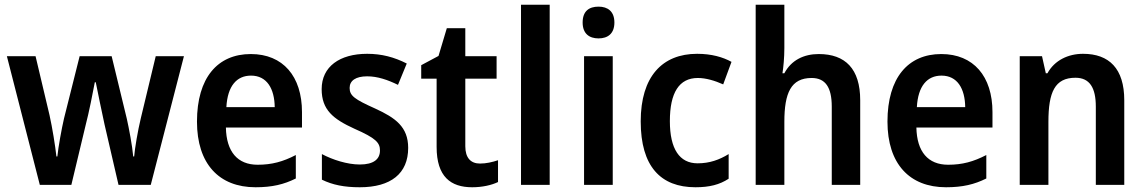

<svg xmlns="http://www.w3.org/2000/svg" viewBox="-20 -780 4833 810"><path d="M421 -255 480 0H616L756 -543H637L574 -281C561 -227 549 -155 546 -120H542C538 -166 524 -239 515 -279L451 -543H316L250 -280C240 -237 226 -160 222 -120H218C213 -165 201 -240 189 -294L130 -543H9L148 0H281L342 -255C354 -300 373 -394 380 -433H384C391 -396 411 -302 421 -255Z M1038 -552C898 -552 811 -452 811 -267C811 -89 904 10 1058 10C1128 10 1178 -2 1228 -27V-126C1174 -98 1127 -85 1067 -85C982 -85 935 -140 933 -242H1254V-307C1254 -458 1174 -552 1038 -552ZM1039 -461C1106 -461 1138 -406 1139 -328H935C940 -418 979 -461 1039 -461Z M1702 -156C1702 -245 1648 -283 1563 -322C1476 -361 1455 -376 1455 -409C1455 -440 1481 -458 1529 -458C1573 -458 1616 -443 1659 -422L1696 -512C1643 -539 1590 -553 1529 -553C1413 -553 1337 -499 1337 -404C1337 -317 1385 -278 1475 -237C1566 -197 1583 -178 1583 -145C1583 -109 1557 -86 1498 -86C1445 -86 1383 -106 1338 -130V-22C1383 0 1432 10 1498 10C1629 10 1702 -48 1702 -156Z M2005 -90C1966 -90 1943 -114 1943 -163V-448H2075V-543H1943V-661H1865L1830 -544L1757 -505V-448H1822V-160C1822 -34 1882 10 1972 10C2015 10 2054 1 2081 -12V-104C2057 -96 2031 -90 2005 -90Z M2299 0V-760H2178V0Z M2505 -752C2465 -752 2438 -733 2438 -685C2438 -638 2466 -618 2505 -618C2544 -618 2572 -638 2572 -685C2572 -732 2544 -752 2505 -752ZM2565 -543H2444V0H2565Z M2914 10C2973 10 3016 -1 3054 -26V-130C3015 -106 2974 -91 2923 -91C2847 -91 2806 -151 2806 -269C2806 -389 2845 -451 2924 -451C2958 -451 2995 -440 3031 -424L3066 -519C3030 -539 2982 -553 2921 -553C2774 -553 2683 -457 2683 -268C2683 -78 2767 10 2914 10Z M3289 -577V-760H3168V0H3289V-266C3289 -388 3317 -451 3404 -451C3462 -451 3489 -412 3489 -330V0H3609V-357C3609 -490 3546 -552 3434 -552C3371 -552 3318 -526 3289 -471H3281C3285 -496 3289 -537 3289 -577Z M3951 -552C3811 -552 3724 -452 3724 -267C3724 -89 3817 10 3971 10C4041 10 4091 -2 4141 -27V-126C4087 -98 4040 -85 3980 -85C3895 -85 3848 -140 3846 -242H4167V-307C4167 -458 4087 -552 3951 -552ZM3952 -461C4019 -461 4051 -406 4052 -328H3848C3853 -418 3892 -461 3952 -461Z M4549 -553C4487 -553 4429 -526 4399 -471H4392L4376 -543H4282V0H4403V-266C4403 -391 4430 -452 4517 -452C4577 -452 4603 -410 4603 -330V0H4723V-357C4723 -491 4659 -553 4549 -553Z"/></svg>

Font: Noto Sans Devanagari UI SemiCondensed SemiBold
Style: Regular
Weight: 600
Width: 4
Designer: Jelle Bosma - Monotype Design Team
Foundry: Monotype Imaging Inc.
Version: Version 2.004